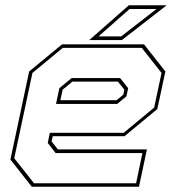

<svg xmlns="http://www.w3.org/2000/svg" viewBox="-20 -708 666 728"><path d="M526 -540 607 -437 576.5 -294.5 452 -191.5H180L175.5 -172L199.5 -141.5H537L507 0H100.5L19.5 -103L90.5 -437L215.5 -540ZM435.5 -412 466 -373.5 459.5 -343 424.5 -314H192.5L205 -373.5L251.5 -412ZM517.5 -526.5H218L103 -431.5L34 -108L109 -13H496L520 -127.5H191L161 -166L169 -204.5H449L564.5 -300L592.5 -431.5ZM427 -398.5H254.5L217.5 -368L209 -328H422L447.5 -349L451.5 -368ZM318.5 -556 468.5 -688H612L442 -556ZM353.5 -570H439.5L573.5 -674H471.5Z"/></svg>

Font: Tourney Thin Thin
Style: Italic
Weight: 250
Italic angle: -12°
Version: Version 1.015